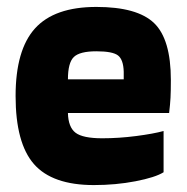

<svg xmlns="http://www.w3.org/2000/svg" viewBox="-20 -524 539 554"><path d="M452 -146V-27Q428 -12 371 -1Q314 10 251 10Q131 10 78 -50.5Q25 -111 25 -247Q25 -380 81 -442Q137 -504 258 -504Q376 -504 424.5 -457.5Q473 -411 473 -293Q473 -261 472 -242Q471 -223 468 -198H176Q177 -157 198 -141Q219 -125 275 -125Q323 -125 373 -131.5Q423 -138 452 -146ZM258 -376Q210 -376 193 -359.5Q176 -343 176 -295H337V-317Q336 -352 320.5 -364Q305 -376 258 -376Z"/></svg>

Font: Blinker
Style: Bold
Weight: 700
Designer: Juergen Huber
Foundry: supertype
Version: Version 1.015;PS 1.15;hotconv 1.0.88;makeotf.lib2.5.647800; 